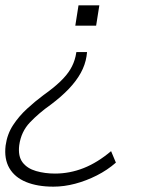

<svg xmlns="http://www.w3.org/2000/svg" viewBox="-52 -512 535 719"><path d="M148 187Q88 187 45.5 169.5Q3 152 -17 117.5Q-37 83 -31 33Q-25 -10 -3 -43.5Q19 -77 49.5 -105Q80 -133 111 -156Q149 -183 173.5 -206.5Q198 -230 211.5 -252.5Q225 -275 231 -301L234 -317H274L272 -301Q267 -269 250.5 -239Q234 -209 206 -179.5Q178 -150 138 -120Q94 -89 60.5 -54Q27 -19 20 32Q15 73 32.5 96Q50 119 83 128.5Q116 138 154 138Q209 138 261 117.5Q313 97 364 54L382 97Q350 125 310.5 145Q271 165 229.5 176Q188 187 148 187ZM230 -416 242 -492H320L308 -416Z"/></svg>

Font: Nunito Sans 7pt ExtraLight
Style: Italic
Weight: 250
Italic angle: -9°
Designer: Vernon Adams
Foundry: Vernon Adams
Version: Version 3.101;gftools[0.9.27]